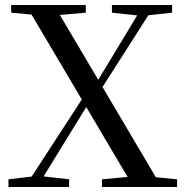

<svg xmlns="http://www.w3.org/2000/svg" viewBox="-20 -752 748 772"><path d="M14 0V-31L123 -44H144L258 -31V0ZM80 0 331 -386 357 -364H352L340 -343L129 0ZM390 0V-31L531 -44H562L692 -31V0ZM378 -380 351 -399H356L367 -418L557 -732H603ZM517 0 84 -732H197L630 0ZM25 -701V-732H325V-701L187 -689H155ZM430 -701V-732H672V-701L562 -689H542Z"/></svg>

Font: Noto Serif TC ExtraLight Medium
Style: Regular
Weight: 500
Version: Version 2.002-H1;hotconv 1.1.0;makeotfexe 2.6.0